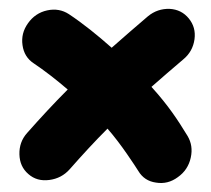

<svg xmlns="http://www.w3.org/2000/svg" viewBox="-20 -533 471 429"><path d="M43.5 -144C56.2 -132.8 71.8 -128.4 90.3 -130.9C108.4 -133.3 123.5 -141.1 135.7 -154.8C163.6 -186.5 191.4 -216.8 220.2 -245.6C236.3 -227.1 250.5 -208 263.7 -189C276.9 -169.9 285.2 -157.2 289.1 -150.9C297.9 -136.2 311 -127.4 328.6 -125C346.2 -122.1 362.3 -126 377.4 -137.2C392.6 -147.9 402.3 -162.6 406.2 -180.7C410.2 -198.7 407.7 -214.8 398.9 -229.5C377.4 -264.6 356.9 -296.4 318.4 -338.9C341.3 -358.9 364.7 -379.4 389.6 -400.4C403.8 -412.1 412.1 -427.2 414.6 -445.3C417 -463.4 412.6 -478.5 401.9 -491.7C391.1 -504.9 377 -512.2 358.9 -513.2C340.8 -513.7 324.7 -508.3 310.5 -496.6C283.2 -473.1 256.3 -450.2 229.5 -426.3C198.2 -454.1 165.5 -480.5 133.8 -501.5C119.6 -510.7 103.5 -513.7 85.4 -509.8C67.4 -505.9 53.2 -496.1 42.5 -481C31.7 -465.8 27.8 -449.7 30.3 -432.1C32.7 -414.6 41 -400.9 55.2 -391.6C79.1 -375.5 104.5 -356 131.3 -333C100.1 -301.8 70.3 -269.5 40.5 -235.8C28.3 -222.2 22.9 -206.1 23.4 -188C23.9 -169.9 30.3 -155.3 43.5 -144Z"/></svg>

Font: Mikhak
Style: Bold
Weight: 700
Designer: Amin Abedi
Version: Version 3.2